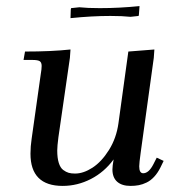

<svg xmlns="http://www.w3.org/2000/svg" viewBox="-20 -610 582 637"><path d="M58.1 -411.1 63 -439Q150.4 -439 213.9 -445.8L211.9 -418L173.8 -154.8Q169.9 -124.5 169.9 -110.8Q169.9 -85.9 175 -69.6Q180.2 -53.2 189.7 -46.1Q199.2 -39.1 208 -36.6Q216.8 -34.2 229 -34.2Q256.8 -34.2 286.9 -53.7Q316.9 -73.2 341.6 -112.5Q366.2 -151.9 373 -201.2L405.8 -439L492.2 -445.8L490.2 -418L446.8 -104Q441.9 -68.8 441.9 -58.1Q441.9 -35.2 455.1 -35.2Q473.6 -35.2 488.8 -64.9L500 -86.9L522.9 -76.2L512.2 -54.2Q502.9 -35.6 491.2 -23.2Q479.5 -10.7 466.3 -4.4Q453.1 2 440.4 4.4Q427.7 6.8 413.1 6.8Q384.3 6.8 368.7 -7.1Q353 -21 353 -47.9Q353 -58.6 356.9 -81.1Q326.2 -39.1 281.5 -16.1Q236.8 6.8 188 6.8Q81.1 6.8 81.1 -100.1Q81.1 -124.5 85 -149.9L115.2 -363.8Q118.2 -380.9 118.2 -391.1Q118.2 -402.8 111.8 -407Q105.5 -411.1 87.9 -411.1ZM213.9 -549.8 214.8 -578.1 215.8 -583 243.2 -585.9Q270 -583 311 -583Q376 -583 442.9 -589.8L440.9 -562L439.9 -557.1L413.1 -554.2Q386.2 -557.1 346.2 -557.1Q285.2 -557.1 213.9 -549.8Z"/></svg>

Font: Dihjauti S
Style: Bold Italic
Weight: 700
Italic angle: -9°
Designer: T. Christopher White
Version: Version 3.0.0